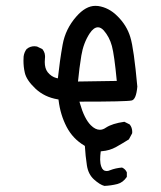

<svg xmlns="http://www.w3.org/2000/svg" viewBox="-20 -502 540 643"><path d="M404.8 75.2Q399.9 64 388.7 59.1Q366.7 61 349.1 67.9Q342.8 70.8 337.4 70.8Q324.2 70.8 319.3 56.2Q315.4 45.4 315.4 32.7Q315.4 20 317.4 4.9L320.8 4.4Q347.2 2.4 368.9 -9.8Q390.6 -22 411.6 -35.2L422.4 -55.2Q422.9 -57.6 422.9 -59.6Q422.9 -75.2 414.1 -85.4L396.5 -94.2Q356 -88.4 335 -74.7Q324.7 -67.4 314.5 -67.4Q299.3 -67.4 284.2 -82.5Q262.2 -104.5 247.6 -156.2L246.1 -161.6H252Q402.8 -161.6 420.9 -165.5Q436 -168.5 439.9 -211.9Q428.2 -339.8 416.5 -377.4Q404.8 -417 373 -448.2Q344.7 -476.6 308.6 -481.9Q304.2 -482.4 299.3 -482.4Q267.1 -482.4 235.8 -446.8Q199.2 -405.3 189.7 -352.3Q180.2 -299.3 173.8 -239.7L168.9 -240.7Q151.9 -245.1 139.6 -260.3Q129.9 -272.9 129.9 -294.4Q129.9 -299.8 130.4 -304.4Q130.9 -309.1 130.9 -311.3Q130.9 -313.5 130.6 -316.7Q130.4 -319.8 129.4 -323.7Q127 -331.1 122.1 -337.4L104 -346.2Q99.6 -347.2 95.7 -347.2Q80.6 -347.2 69.3 -337.9Q61 -327.1 59.1 -313Q58.6 -306.2 58.6 -298.8Q58.6 -277.8 63 -258.8Q68.4 -233.9 98.6 -205.3Q128.9 -176.8 172.9 -169.4L175.8 -168.9L176.3 -165.5Q182.1 -117.7 203.1 -77.1Q224.1 -37.1 262.2 -14.6L264.2 -13.2Q266.1 20 271 51.8Q275.4 81.5 294.9 99.1Q314.5 116.7 329.6 120.6Q352.1 119.6 373 114.3Q392.1 109.4 404.8 90.3ZM308.1 -410.6Q317.9 -410.6 327.6 -399.9Q346.7 -377.9 354.7 -348.1Q362.8 -318.4 371.1 -231L241.2 -229Q245.6 -274.9 252.4 -315.9Q259.3 -357.9 280.3 -390.1Q293.9 -410.6 308.1 -410.6Z"/></svg>

Font: Bakudai
Style: Light
Weight: 300
Version: Version 1.48